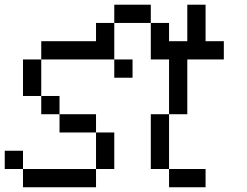

<svg xmlns="http://www.w3.org/2000/svg" viewBox="-20 -789 1040 809"><path d="M76.9 0V-76.9H384.6V0ZM692.3 0V-76.9H846.2V0ZM0 -76.9V-153.8H76.9V-76.9ZM384.6 -76.9V-230.8H461.5V-76.9ZM230.8 -230.8V-307.7H384.6V-230.8ZM615.4 -76.9V-307.7H692.3V-76.9ZM153.8 -307.7V-384.6H230.8V-307.7ZM76.9 -384.6V-538.5H153.8V-384.6ZM461.5 -461.5V-538.5H538.5V-461.5ZM153.8 -538.5V-615.4H384.6V-692.3H461.5V-538.5ZM461.5 -692.3V-769.2H615.4V-692.3ZM692.3 -307.7V-538.5H615.4V-692.3H692.3V-615.4H769.2V-769.2H846.2V-615.4H923.1V-538.5H769.2V-307.7Z"/></svg>

Font: Mintsoda - Lime Green 13x16
Style: Regular
Weight: 400
Designer: Mintsoda-15
Version: Version 1.0